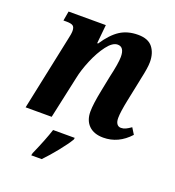

<svg xmlns="http://www.w3.org/2000/svg" viewBox="-138 -654 894 983"><g transform="rotate(20 309.0 -162.5)"><path d="M351 -93Q351 -134 367 -213L383 -293Q402 -375 402 -409Q402 -463 366 -463Q338 -463 308.5 -424Q279 -385 256 -330Q233 -275 224 -230L174 0H32L116 -399Q124 -433 124 -449Q124 -470 114 -477Q104 -484 79 -484H62L71 -536H274L264 -434H269Q308 -493 349 -519.5Q390 -546 447 -546Q502 -546 526.5 -515Q551 -484 551 -435Q551 -404 537 -342L532 -317L510 -211Q496 -143 496 -111Q496 -90 504 -79Q512 -68 526 -68Q539 -68 551 -73.5Q563 -79 580 -91L601 -57Q540 10 458 10Q407 10 379 -17.5Q351 -45 351 -93ZM146 208Q185 120 204 61H322L320 71Q302 101 267 144.5Q232 188 200 221H143Z"/></g></svg>

Font: Noto Serif Narrow
Style: Bold Italic
Weight: 700
Width: 4
Italic angle: -12°
Designer: Monotype Design Team
Foundry: Monotype Imaging Inc.
Version: Version 1.001